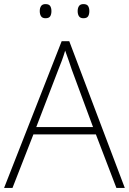

<svg xmlns="http://www.w3.org/2000/svg" viewBox="-20 -917 630 937"><path d="M548 0 448 -261H143L41 0H0L281 -716H318L589 0ZM330 -578Q325 -595 316 -619.5Q307 -644 298 -670Q291 -646 282 -621.5Q273 -597 265 -578L157 -297H434ZM174 -863Q174 -878 180.5 -887.5Q187 -897 202 -897Q219 -897 225 -887.5Q231 -878 231 -863Q231 -847 225 -837.5Q219 -828 202 -828Q187 -828 180.5 -837.5Q174 -847 174 -863ZM359 -863Q359 -878 365.5 -887.5Q372 -897 387 -897Q404 -897 410 -887.5Q416 -878 416 -863Q416 -847 410 -837.5Q404 -828 387 -828Q372 -828 365.5 -837.5Q359 -847 359 -863Z"/></svg>

Font: Noto Sans Lao UI ExtLt
Style: Regular
Weight: 200
Designer: Monotype Design Team
Foundry: Monotype Imaging Inc.
Version: Version 2.000; ttfautohint (v1.8.4.7-5d5b)